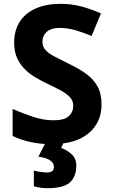

<svg xmlns="http://www.w3.org/2000/svg" viewBox="-20 -744 591 1004"><path d="M511 -198Q511 -103 442.5 -46.5Q374 10 248 10Q193 10 141.5 -1Q90 -12 46 -33V-174Q97 -152 151.5 -133.5Q206 -115 260 -115Q316 -115 339.5 -136.5Q363 -158 363 -191Q363 -218 344.5 -237Q326 -256 295 -272.5Q264 -289 224 -308Q199 -320 170 -336.5Q141 -353 114.5 -377.5Q88 -402 71 -437Q54 -472 54 -521Q54 -585 83.5 -630.5Q113 -676 167.5 -700Q222 -724 296 -724Q352 -724 402.5 -711Q453 -698 508 -674L459 -556Q410 -576 371 -587Q332 -598 291 -598Q248 -598 225 -578Q202 -558 202 -526Q202 -501 217 -483.5Q232 -466 262 -450Q292 -434 337 -412Q392 -386 430.5 -358Q469 -330 490 -292Q511 -254 511 -198ZM379 122Q379 178 346.5 209Q314 240 228 240Q206 240 188.5 237Q171 234 157 230V148Q171 152 191.5 155Q212 158 227 158Q241 158 251.5 151.5Q262 145 262 128Q262 110 244 96Q226 82 181 75L219 0H313L300 30Q330 40 354.5 62.5Q379 85 379 122Z"/></svg>

Font: Noto Sans Gunjala Gondi
Style: Regular
Weight: 400
Designer: Ek Type
Foundry: Ek Type
Version: Version 1.004